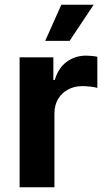

<svg xmlns="http://www.w3.org/2000/svg" viewBox="-20 -787 447 807"><path d="M62.4 0V-545.9H204.3V-450.8H210.2Q225 -501.3 260.4 -527.2Q295.8 -553.2 341.7 -553.2Q353.1 -553.2 366.1 -551.9Q379.2 -550.6 389.1 -548.3V-417.5Q379.4 -420.8 360.7 -422.9Q342.1 -425 325.8 -425Q292.3 -425 265.6 -410.5Q239 -396 223.9 -370.3Q208.8 -344.6 208.8 -310.7V0ZM169.9 -615.1 237.8 -767.1H373.6L272.5 -615.1Z"/></svg>

Font: Adwaita Sans
Style: Regular
Weight: 400
Designer: Rasmus Andersson
Foundry: rsms
Version: Version 4.001;git-9221beed3